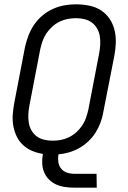

<svg xmlns="http://www.w3.org/2000/svg" viewBox="-20 -702 590 887"><path d="M325 165Q303 165 281 162Q259 159 240 150.5Q221 142 206.5 127.5Q192 113 184 94Q176 75 175 53Q174 31 178 9Q152 5 128.5 -5Q105 -15 86.5 -32Q68 -49 57 -72Q46 -95 41.5 -120.5Q37 -146 39 -173Q41 -200 46 -227L96 -487Q102 -513 112 -539Q122 -565 138 -588.5Q154 -612 177 -631Q200 -650 226 -661.5Q252 -673 278.5 -677.5Q305 -682 331 -682Q362 -682 392 -676Q422 -670 446 -654.5Q470 -639 486 -615.5Q502 -592 509 -563.5Q516 -535 515 -504.5Q514 -474 508 -443L457 -183Q453 -159 444 -135Q435 -111 421.5 -89.5Q408 -68 388.5 -49.5Q369 -31 346 -18Q323 -5 298.5 2Q274 9 250 11Q247 29 249.5 46.5Q252 64 262.5 77Q273 90 289.5 95.5Q306 101 325 101H426L427 165ZM223 -52Q242 -52 261 -55.5Q280 -59 298.5 -68Q317 -77 332.5 -91Q348 -105 359.5 -122Q371 -139 377.5 -158Q384 -177 388 -195L438 -455Q442 -476 443 -496Q444 -516 441 -535Q438 -554 428.5 -570.5Q419 -587 404 -598Q389 -609 370 -613.5Q351 -618 331 -618Q312 -618 293 -614.5Q274 -611 255.5 -602Q237 -593 221.5 -579Q206 -565 194.5 -548Q183 -531 176.5 -512Q170 -493 166 -475L116 -215Q112 -194 111 -174Q110 -154 113 -135Q116 -116 125.5 -99.5Q135 -83 150 -72Q165 -61 184 -56.5Q203 -52 223 -52Z"/></svg>

Font: Lode Term
Style: Italic
Weight: 400
Italic angle: -11°
Monospace: yes
Designer: Belleve Invis
Foundry: Belleve Invis
Version: Version 29.2.0